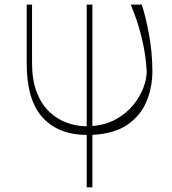

<svg xmlns="http://www.w3.org/2000/svg" viewBox="-20 -565 731 818"><path d="M93.8 -545.5H116.5V-296.9Q116.5 -224.1 136.4 -172.6Q156.2 -121.1 189.8 -89.1Q223.4 -57.2 264.9 -42.1Q306.5 -27 349.4 -27V-545.5H373.6V-28.1Q431.1 -33 474.4 -57.2Q517.8 -81.3 546.7 -116.3Q575.6 -151.3 590.2 -189.5Q604.8 -227.6 605.1 -259.9Q601.6 -331.3 583.3 -405.7Q565 -480.1 536.9 -545.5H583.8Q599.8 -498.2 614.3 -421.5Q628.9 -344.8 629.3 -259.9Q628.9 -191.4 603.7 -131.6Q578.5 -71.7 522.4 -33.4Q466.3 5 373.6 9.6V233H349.4V9.9Q228 9.2 160.7 -65.3Q93.4 -139.9 93.8 -295.5Z"/></svg>

Font: Inter Thin BETA
Style: Regular
Weight: 100
Designer: Rasmus Andersson
Foundry: rsms
Version: Version 3.011;git-f93a4a705